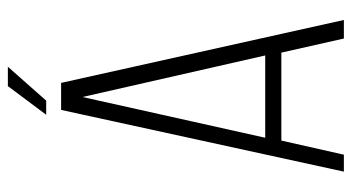

<svg xmlns="http://www.w3.org/2000/svg" viewBox="-218 -654 873 476"><g transform="rotate(-90 218.0 -416.5)"><path d="M242 -833H290L206 -738H171ZM325 -155H107L72 0H30L183 -701H250L406 0H360ZM215 -648 114 -195H318Z"/></g></svg>

Font: TypoPRO Bebas Neue
Style: Regular
Weight: 400
Designer: Ryoichi Tsunekawa
Foundry: Ryoichi Tsunekawa
Version: Version 001.003